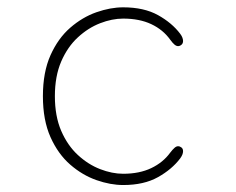

<svg xmlns="http://www.w3.org/2000/svg" viewBox="-20 -508 659 537"><path d="M324.5 9.5Q289 9.5 249.8 -4.2Q210.5 -18 176.5 -47.5Q142.5 -77 121.2 -124.5Q100 -172 100 -239Q100 -306 121.2 -353.5Q142.5 -401 176.5 -430.5Q210.5 -460 249.8 -473.8Q289 -487.5 324.5 -487.5Q382.5 -487.5 421.8 -465.8Q461 -444 484 -413.5Q488.5 -407.5 490.2 -402.5Q492 -397.5 492 -393.5Q492 -386.5 487.5 -382.8Q483 -379 478 -379Q473 -379 467.8 -383.5Q462.5 -388 456 -397Q436 -425 403 -440.5Q370 -456 324.5 -456Q293.5 -456 260 -443Q226.5 -430 197.8 -403.5Q169 -377 151.2 -336Q133.5 -295 133.5 -239Q133.5 -183 151.2 -142Q169 -101 197.8 -74.5Q226.5 -48 260 -35Q293.5 -22 324.5 -22Q370 -22 403 -37.8Q436 -53.5 456 -81Q462.5 -89.5 467.8 -94.2Q473 -99 478 -99Q483 -99 487.5 -95.5Q492 -92 492 -85Q492 -80.5 490 -75.5Q488 -70.5 484 -65Q461 -34.5 421.8 -12.5Q382.5 9.5 324.5 9.5Z"/></svg>

Font: Sono Monospace ExtraLight
Style: Regular
Weight: 250
Version: Version 2.112